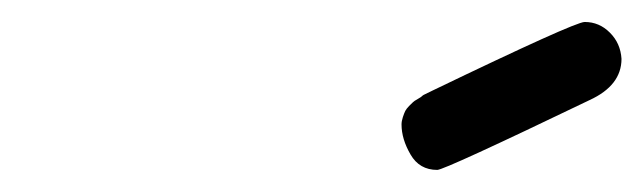

<svg xmlns="http://www.w3.org/2000/svg" viewBox="-20 -659 580 173"><path d="M341.8 -546.9Q341.8 -549.8 343 -553.5Q344.2 -557.1 345.2 -559.1Q346.2 -561 348.6 -563.5Q351.1 -565.9 352.1 -566.9Q353 -567.9 356.4 -569.8Q359.9 -571.8 360.4 -572.5Q360.8 -573.2 365.2 -575.2L369.1 -577.1Q498 -639.2 506.8 -639.2Q520 -639.2 529.5 -629.6Q539.1 -620.1 540 -606Q540 -582 511.2 -568.8Q380.4 -505.9 374 -505.9Q357.9 -505.9 349.9 -519.8Q341.8 -533.7 341.8 -546.9Z"/></svg>

Font: CMU Typewriter Text
Style: Italic
Weight: 500
Italic angle: -14.04°
Version: Version 0.7.0